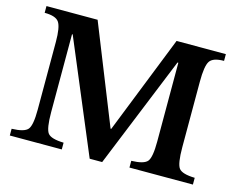

<svg xmlns="http://www.w3.org/2000/svg" viewBox="-106 -929 1357 1099"><g transform="rotate(15 572.5 -380.0)"><path d="M577 -187H581L812 -770H1104V-730Q1039 -730 1020 -701Q1001 -672 1001 -579V-191Q1001 -93 1020.5 -67.5Q1040 -42 1115 -40V0H739V-40Q814 -42 834 -67Q854 -92 854 -184V-652H849L580 10H506L228 -652H224V-191Q224 -93 243.5 -67.5Q263 -42 338 -40V0H30V-40Q105 -42 125.5 -67Q146 -92 146 -184V-586Q146 -673 126.5 -701.5Q107 -730 41 -730V-770H344Z"/></g></svg>

Font: Libre Baskerville
Style: Bold
Weight: 700
Designer: Pablo Impallari, Rodrigo Fuenzalida
Foundry: Pablo Impallari, Rodrigo Fuenzalida
Version: Version 1.000